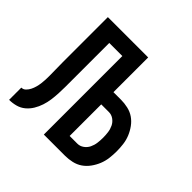

<svg xmlns="http://www.w3.org/2000/svg" viewBox="-139 -649 778 778"><g transform="rotate(45 250.0 -260.0)"><path d="M12 0V-70Q23 -70 31 -78Q39 -86 44 -96Q49 -106 52 -117Q55 -128 56.5 -139Q58 -150 58.5 -161Q59 -172 59 -184Q59 -203 58.5 -222.5Q58 -242 58 -261V-520H289V-321H333Q352 -321 372 -316.5Q392 -312 408 -301Q424 -290 436 -273.5Q448 -257 455.5 -238.5Q463 -220 465.5 -200Q468 -180 468 -161Q468 -141 465.5 -121Q463 -101 455.5 -82.5Q448 -64 436 -47.5Q424 -31 408 -20Q392 -9 372 -4.5Q352 0 333 0H211V-450H136V-236Q136 -217 136 -198Q136 -179 135 -160Q134 -141 131.5 -122.5Q129 -104 123 -85.5Q117 -67 107 -50.5Q97 -34 82.5 -22Q68 -10 49.5 -5Q31 0 12 0ZM289 -70H333Q348 -70 360.5 -79Q373 -88 379.5 -101.5Q386 -115 388 -130Q390 -145 390 -161Q390 -176 388 -191Q386 -206 379.5 -219.5Q373 -233 360.5 -242Q348 -251 333 -251H289Z"/></g></svg>

Font: Iosevka www.saffi
Style: Regular
Weight: 400
Monospace: yes
Designer: Belleve Invis
Foundry: Belleve Invis
Version: Version 22.0.2; ttfautohint (v1.8.3)